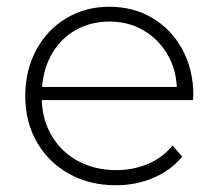

<svg xmlns="http://www.w3.org/2000/svg" viewBox="-20 -546 649 570"><path d="M553 -249H104Q106 -188 135 -140.5Q164 -93 213.5 -67Q263 -41 325 -41Q376 -41 419.5 -59.5Q463 -78 492 -114L521 -81Q487 -40 435.5 -18Q384 4 324 4Q246 4 185 -30Q124 -64 89.5 -124Q55 -184 55 -261Q55 -337 87.5 -397.5Q120 -458 177 -492Q234 -526 305 -526Q376 -526 432.5 -492.5Q489 -459 521.5 -399Q554 -339 554 -263ZM105 -288H505Q502 -344 475 -388Q448 -432 404 -457Q360 -482 305 -482Q250 -482 206 -457.5Q162 -433 135.5 -388.5Q109 -344 105 -288Z"/></svg>

Font: Montserrat Atlas Light
Style: Regular
Weight: 300
Designer: Julieta Ulanovsky
Foundry: Julieta Ulanovsky
Version: Version 7.200